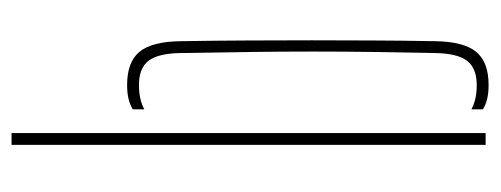

<svg xmlns="http://www.w3.org/2000/svg" viewBox="-280 -560 845 324"><g transform="rotate(-90 142.0 -397.5)"><path d="M60 0V-800H80V0ZM120 -4.5V-24Q128.5 -19.5 138.5 -17.2Q148.5 -15 161 -15Q189.5 -15 202 -31.5Q214.5 -48 215 -86Q216 -139 216.8 -189.5Q217.5 -240 217.5 -291Q217.5 -342 216.8 -397Q216 -452 215 -514Q214.5 -552.5 202 -568.8Q189.5 -585 161 -585Q136.5 -585 120 -576V-595.5Q128.5 -600.5 138.5 -602.8Q148.5 -605 161 -605Q200 -605 217.2 -584Q234.5 -563 235 -514Q236 -453.5 236.2 -398.8Q236.5 -344 236.5 -292.8Q236.5 -241.5 236.2 -190.5Q236 -139.5 235 -86Q234.5 -37.5 217.2 -16.2Q200 5 161 5Q148.5 5 138.5 2.8Q128.5 0.5 120 -4.5Z"/></g></svg>

Font: Big Shoulders Stencil Thin
Style: Regular
Weight: 100
Designer: Patric King
Foundry: XO Type Co
Version: Version 2.001